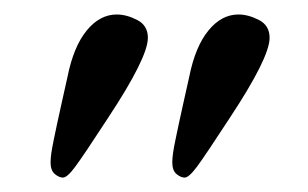

<svg xmlns="http://www.w3.org/2000/svg" viewBox="-20 -582 425 265"><path d="M141.1 -562Q154.8 -562 169.4 -554.4Q184.1 -546.9 184.1 -529.8Q184.1 -502.4 128.9 -418.9Q95.2 -367.2 84 -352.1Q72.8 -336.9 66.9 -336.9Q61.5 -336.9 55.7 -341.8Q49.8 -346.7 49.8 -357.9Q49.8 -363.3 50.8 -370.4Q51.8 -377.4 54.2 -389.2Q56.6 -400.9 58.8 -411.1Q61 -421.4 65.4 -441.2Q69.8 -460.9 73.2 -476.1Q81.5 -517.6 99.6 -539.8Q117.7 -562 141.1 -562ZM309.1 -562Q322.8 -562 337.4 -554.4Q352.1 -546.9 352.1 -529.8Q352.1 -502.4 296.9 -418.9Q263.2 -367.2 252 -352.1Q240.7 -336.9 234.9 -336.9Q229.5 -336.9 223.6 -341.8Q217.8 -346.7 217.8 -357.9Q217.8 -363.3 218.8 -370.4Q219.7 -377.4 222.2 -389.2Q224.6 -400.9 226.8 -411.1Q229 -421.4 233.4 -441.2Q237.8 -460.9 241.2 -476.1Q249.5 -517.6 267.6 -539.8Q285.6 -562 309.1 -562Z"/></svg>

Font: Common Serif News
Style: Regular
Weight: 450
Designer: Philipp H. Poll, Khaled Hosny
Foundry: Stefan Peev, Context Ltd.
Version: Version 1.026